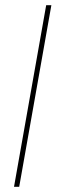

<svg xmlns="http://www.w3.org/2000/svg" viewBox="-20 -720 218 740"><path d="M34 0 158 -700H178L54 0Z"/></svg>

Font: DM Sans 18pt Thin
Style: Italic
Weight: 250
Italic angle: -10°
Designer: Colophon Foundry, Jonny Pinhorn
Foundry: Colophon Foundry
Version: Version 4.004;gftools[0.9.30]